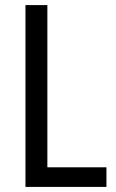

<svg xmlns="http://www.w3.org/2000/svg" viewBox="-20 -734 457 754"><path d="M80 0H398V-77H166V-714H80Z"/></svg>

Font: Noto Sans Georgian Condensed
Style: Regular
Weight: 400
Width: 3
Designer: Monotype Design Team, Akaki Razmadze
Foundry: Google LLC
Version: Version 2.005